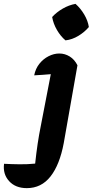

<svg xmlns="http://www.w3.org/2000/svg" viewBox="-154 -773 480 994"><path d="M247 -435 176 -32Q155 80 107.5 140.5Q60 201 -15 201Q-74 201 -107 164.5Q-140 128 -133 75Q-94 77 -53 77.5Q-12 78 28 74Q34 18 41 -29Q48 -76 57 -120L109 -389Q86 -387 65 -385.5Q44 -384 23 -383Q30 -418 50 -443Q70 -468 97.5 -482Q125 -496 153 -496Q182 -496 207 -480.5Q232 -465 247 -435ZM237 -753Q263 -730 282 -698Q301 -666 306 -633Q284 -607 252 -587.5Q220 -568 185 -564Q160 -585 141 -617.5Q122 -650 116 -685Q139 -710 171 -728.5Q203 -747 237 -753Z"/></svg>

Font: Piazzolla
Style: Bold Italic
Weight: 700
Italic angle: -11.3°
Designer: Juan Pablo del Peral
Foundry: Huerta Tipografica
Version: Version 1.330